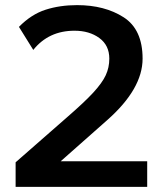

<svg xmlns="http://www.w3.org/2000/svg" viewBox="-20 -730 636 750"><path d="M555 -100V0H41V-96L242 -272Q310 -331 344.5 -368.5Q379 -406 393 -436Q407 -466 407 -501Q407 -553 368 -581.5Q329 -610 271 -610Q170 -610 110 -535L54 -625Q102 -674 158 -692Q214 -710 281 -710Q389 -710 463 -662.5Q537 -615 537 -501Q537 -383 399 -261L217 -100Z"/></svg>

Font: KoHo
Style: Bold
Weight: 700
Designer: Cadson Demak & Katatrad Team
Foundry: Cadson Demak Co.,Ltd.
Version: Version 1.000; ttfautohint (v1.6)